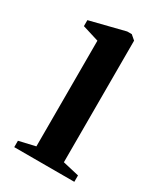

<svg xmlns="http://www.w3.org/2000/svg" viewBox="-140 -579 545 638"><g transform="rotate(30 133.0 -260.0)"><path d="M22.5 0V-24.5L85 -39V-444.5L22 -464V-487L155.5 -520.5H173L190.5 -505.5V-39L253 -24.5V0Z"/></g></svg>

Font: Merriweather 120pt Medium
Style: Regular
Weight: 500
Version: Version 2.100